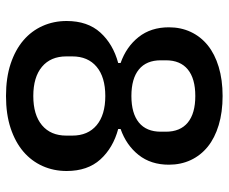

<svg xmlns="http://www.w3.org/2000/svg" viewBox="-81 -669 762 640"><g transform="rotate(90 300.0 -349.0)"><path d="M300 12Q239 12 192.5 -3.5Q146 -19 114.5 -46Q83 -73 66.5 -110Q50 -147 50 -190Q50 -260 88.5 -302.5Q127 -345 190 -362V-370Q136 -389 103.5 -430Q71 -471 71 -531Q71 -571 86.5 -604Q102 -637 131 -660.5Q160 -684 203 -697Q246 -710 300 -710Q354 -710 397 -697Q440 -684 469 -660.5Q498 -637 513.5 -604Q529 -571 529 -531Q529 -471 496.5 -430Q464 -389 410 -370V-362Q473 -345 511.5 -302.5Q550 -260 550 -190Q550 -147 533.5 -110Q517 -73 485.5 -46Q454 -19 407.5 -3.5Q361 12 300 12ZM300 -79Q363 -79 397.5 -108Q432 -137 432 -189V-209Q432 -261 397.5 -290Q363 -319 300 -319Q237 -319 202.5 -290Q168 -261 168 -209V-189Q168 -137 202.5 -108Q237 -79 300 -79ZM300 -406Q358 -406 388.5 -431Q419 -456 419 -504V-521Q419 -569 388.5 -594Q358 -619 300 -619Q242 -619 211.5 -594Q181 -569 181 -521V-504Q181 -456 211.5 -431Q242 -406 300 -406Z"/></g></svg>

Font: IBM Plex Sans KR Medium
Style: Regular
Weight: 500
Designer: Mike Abbink; Paul van der Laan; Pieter van Rosmalen; Wujin Sim; Chorong Kim; Dohee Lee;
Foundry: Sandoll Inc.
Version: Version 1.001